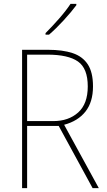

<svg xmlns="http://www.w3.org/2000/svg" viewBox="-20 -1064 554 991"><path d="M228 -807Q303 -807 354.5 -790Q406 -773 433 -732Q460 -691 460 -618Q460 -537 421 -488Q382 -439 311 -420L490 -93H458L283 -414H120V-93H94V-807ZM224 -782H120V-439H255Q334 -439 383.5 -483.5Q433 -528 433 -618Q433 -711 382.5 -746.5Q332 -782 224 -782ZM374 -1037Q348 -1002 308.5 -959Q269 -916 233 -885H215V-893Q249 -927 285 -968Q321 -1009 344 -1044H374Z"/></svg>

Font: Noto Sans Kannada UI SemiCondensed Thin
Style: Regular
Weight: 100
Width: 4
Designer: Jelle Bosma - Monotype Design Team
Foundry: Monotype Imaging Inc.
Version: Version 2.005; ttfautohint (v1.8.4.7-5d5b)